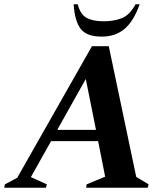

<svg xmlns="http://www.w3.org/2000/svg" viewBox="-53 -882 790 902"><path d="M-33 0 -30 -16 28 -47 379 -665H458L587 -51L645 -16L641 0H352L354 -16L441 -52L408 -219H187L92 -50L167 -16L163 0ZM216 -272H398L350 -511ZM425 -710Q354 -710 326 -746.5Q298 -783 293 -862H312Q325 -813 355 -797.5Q385 -782 434 -782Q482 -782 519 -796.5Q556 -811 584 -862H603Q576 -784 533 -747Q490 -710 425 -710Z"/></svg>

Font: Spectral SC
Style: Bold Italic
Weight: 700
Italic angle: -10°
Designer: Jean-Baptiste Levee
Foundry: Production Type
Version: Version 2.001